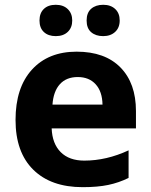

<svg xmlns="http://www.w3.org/2000/svg" viewBox="-20 -772 631 802"><path d="M163.1 -734.6Q181.2 -752 212.9 -752Q244.6 -752 263.2 -733.9Q281.7 -715.8 281.7 -686.3Q281.7 -656.7 263.2 -638.9Q244.6 -621.1 213.1 -621.1Q181.6 -621.1 163.3 -638.2Q145 -655.3 145 -686.3Q145 -717.3 163.1 -734.6ZM341.8 -686.3Q341.8 -718.8 360.8 -735.4Q379.9 -752 411.1 -752Q442.4 -752 461.2 -734.4Q480 -716.8 480 -686.5Q480 -656.2 460.9 -638.7Q441.9 -621.1 410.9 -621.1Q379.9 -621.1 360.8 -637.5Q341.8 -653.8 341.8 -686.3ZM325.2 9.8Q192.9 9.8 118.9 -63.2Q44.9 -136.2 44.9 -271Q44.9 -405.8 113.3 -481Q181.6 -556.2 300 -556.2Q418.5 -556.2 483.2 -490.2Q547.9 -424.3 547.9 -308.1V-235.8H195.8Q198.2 -171.9 233.6 -136.5Q269 -101.1 332 -101.1Q424.8 -101.1 517.1 -144V-28.8Q476.6 -8.8 432.1 0.5Q387.7 9.8 325.2 9.8ZM199.2 -335H408.2Q407.2 -389.6 379.6 -419.9Q352.1 -450.2 304.7 -450.2Q257.3 -450.2 230.2 -420.4Q203.1 -390.6 199.2 -335Z"/></svg>

Font: Open Sans Hebrew
Style: Bold
Weight: 700
Foundry: Ascender Corporation, Yanek Iontef
Version: Version 2.001;PS 002.001;hotconv 1.0.70;makeotf.lib2.5.58329